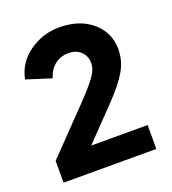

<svg xmlns="http://www.w3.org/2000/svg" viewBox="-104 -834 618 690"><g transform="rotate(-20 205.0 -489.0)"><path d="M22.8 -307.2 163.5 -453 178 -467.8Q212 -503.2 229.2 -524.1Q246.5 -545 254.9 -561.2Q263.2 -577.5 263.2 -593.5Q263.2 -621.2 245 -638.4Q226.8 -655.5 198.2 -655.5Q168.8 -655.5 146.4 -638.6Q124 -621.8 114.5 -589.5L19.5 -619.8Q31.8 -680.5 83.2 -717.1Q134.8 -753.8 198.2 -753.8Q275.5 -753.8 323.6 -712.8Q371.8 -671.8 371.8 -607Q371.8 -563.5 349.5 -525.4Q327.2 -487.2 280.8 -438.8L161.8 -315.2H377.5V-223.8H22.8Z"/></g></svg>

Font: Trafiko Sans Variable
Style: Regular
Weight: 400
Designer: Gumpita Rahayu / Trafiko
Foundry: Tokotype / Trafiko
Version: Version 0.001;FEAKit 1.0